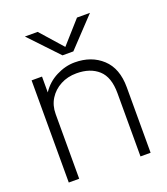

<svg xmlns="http://www.w3.org/2000/svg" viewBox="-130 -792 770 883"><g transform="rotate(-20 255.0 -350.0)"><path d="M280.5 -559.5H227.5L94.5 -700H157L253 -591.5L349.5 -700H413ZM54.5 -500H105.5V-422.5Q133 -464.5 177.8 -487.2Q222.5 -510 268.5 -510Q350 -510 402.5 -461.5Q455 -413 455 -320.5V0H405.5V-309.5Q405.5 -388.5 365.8 -424.2Q326 -460 259 -460Q215.5 -460 180.8 -441.5Q146 -423 125.8 -390.8Q105.5 -358.5 105.5 -316.5V0H54.5Z"/></g></svg>

Font: Overused Grotesk Light
Style: Regular
Weight: 300
Version: Version 0.004